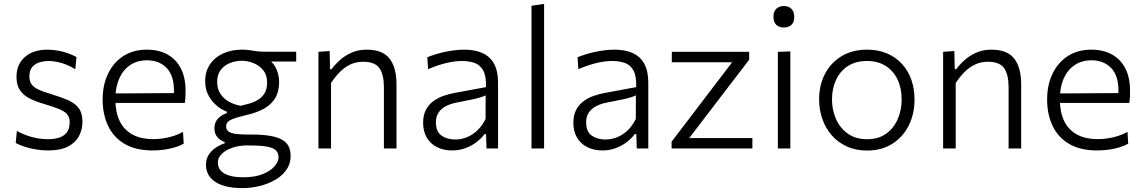

<svg xmlns="http://www.w3.org/2000/svg" viewBox="-20 -761 5860 984"><path d="M227 10Q197 10 166.5 5.2Q136 0.5 108.5 -8.2Q81 -17 60.5 -28L66.5 -90Q89.5 -77 115.5 -67.5Q141.5 -58 169.2 -52.8Q197 -47.5 226 -47.5Q256 -47.5 281.2 -55Q306.5 -62.5 321.8 -81.5Q337 -100.5 337 -136.5Q337 -160 324.2 -175.2Q311.5 -190.5 281.8 -202.5Q252 -214.5 201.5 -229.5Q163.5 -240.5 132.5 -256Q101.5 -271.5 83 -297.8Q64.5 -324 64.5 -367Q64.5 -430.5 107.2 -468.5Q150 -506.5 222.5 -506.5Q251.5 -506.5 279 -501.2Q306.5 -496 330.5 -487.2Q354.5 -478.5 372 -468.5L366 -406Q341.5 -421.5 316.8 -431Q292 -440.5 269.2 -444.5Q246.5 -448.5 228 -448.5Q207 -448.5 184.5 -442.2Q162 -436 146.2 -418.8Q130.5 -401.5 130.5 -368.5Q130.5 -345.5 141.2 -329.8Q152 -314 176.8 -302.2Q201.5 -290.5 244.5 -278Q292.5 -263.5 328.2 -248Q364 -232.5 383.2 -207Q402.5 -181.5 402.5 -137Q402.5 -96 384.2 -62.5Q366 -29 327.5 -9.5Q289 10 227 10Z M762 10Q675 10 618.2 -23.8Q561.5 -57.5 533.8 -116.5Q506 -175.5 506 -251Q506 -325.5 533.8 -383.2Q561.5 -441 612.2 -473.8Q663 -506.5 732.5 -506.5Q793.5 -506.5 838.2 -481.8Q883 -457 907 -410Q931 -363 931 -295.5Q931 -277.5 930.2 -262.8Q929.5 -248 927 -233.5L870 -266.5Q871 -274.5 871.2 -282Q871.5 -289.5 871.5 -296.5Q871.5 -374.5 833.5 -413.2Q795.5 -452 733.5 -452Q682.5 -452 646.2 -427Q610 -402 590.8 -358Q571.5 -314 571.5 -257.5V-249Q571.5 -187 592.8 -142Q614 -97 657.2 -72.5Q700.5 -48 767 -48Q791.5 -48 817.5 -52Q843.5 -56 869 -64Q894.5 -72 918 -85L921.5 -24.5Q902.5 -14 877.5 -6.2Q852.5 1.5 823 5.8Q793.5 10 762 10ZM534.5 -233.5V-282L886 -284L927 -270.5V-233.5Z M1224.5 203Q1169.5 203 1133 192.8Q1096.5 182.5 1075 165.2Q1053.5 148 1044.5 127Q1035.5 106 1035.5 85Q1035.5 51 1052.2 28.2Q1069 5.5 1091.5 -8Q1114 -21.5 1131.5 -26.5V-33Q1122.5 -35.5 1110.2 -43.5Q1098 -51.5 1088.5 -66.2Q1079 -81 1079 -104Q1079 -122.5 1086.2 -137.2Q1093.5 -152 1107.8 -163Q1122 -174 1143 -182V-188.5Q1132 -192 1113.8 -202.8Q1095.5 -213.5 1076.8 -232.5Q1058 -251.5 1044.8 -279.5Q1031.5 -307.5 1031.5 -345.5Q1031.5 -394 1055.5 -430.2Q1079.5 -466.5 1122.2 -486.5Q1165 -506.5 1220.5 -506.5Q1243 -506.5 1260 -503.8Q1277 -501 1295 -498.5Q1313 -496 1339 -496H1498V-445.5Q1448 -445.5 1399.8 -445.5Q1351.5 -445.5 1303 -445.5L1322 -477Q1369 -455.5 1389.8 -419.8Q1410.5 -384 1410.5 -341Q1410.5 -292 1390.8 -259Q1371 -226 1334.8 -205.2Q1298.5 -184.5 1249 -173Q1193 -160 1166 -148.2Q1139 -136.5 1139 -113.5Q1139 -97 1150 -88Q1161 -79 1185.2 -75.2Q1209.5 -71.5 1249 -71.5H1271Q1341.5 -71.5 1385.2 -60.5Q1429 -49.5 1449.2 -25.8Q1469.5 -2 1469.5 37.5Q1469.5 78.5 1447.8 109.5Q1426 140.5 1389.5 161.2Q1353 182 1310 192.5Q1267 203 1224.5 203ZM1228.5 147.5Q1287.5 147.5 1327.2 131Q1367 114.5 1387.2 91Q1407.5 67.5 1407.5 46.5Q1407.5 25 1395.5 11.2Q1383.5 -2.5 1351.5 -9Q1319.5 -15.5 1259 -15.5H1239.5Q1204 -15 1171.2 -4Q1138.5 7 1117.5 26.8Q1096.5 46.5 1096.5 73Q1096.5 87.5 1103 101Q1109.5 114.5 1124.8 125Q1140 135.5 1165.5 141.5Q1191 147.5 1228.5 147.5ZM1214 -219Q1234.5 -223.5 1258 -230.2Q1281.5 -237 1302.2 -249.5Q1323 -262 1336 -283.2Q1349 -304.5 1349 -337.5Q1349 -377.5 1328.2 -402Q1307.5 -426.5 1278 -438Q1248.5 -449.5 1221.5 -449.5Q1187 -449.5 1158 -437.8Q1129 -426 1111 -402.2Q1093 -378.5 1093 -341.5Q1093 -304 1110.8 -278.5Q1128.5 -253 1156.2 -238.2Q1184 -223.5 1214 -219Z M1612 0Q1612 -55.5 1612 -107Q1612 -158.5 1612 -219.5V-269.5Q1612 -324 1612 -381.5Q1612 -439 1612 -495.5L1669.5 -499.5L1671.5 -406.5H1679.5Q1695 -428.5 1720.2 -451.5Q1745.5 -474.5 1780.2 -490.5Q1815 -506.5 1860 -506.5Q1940.5 -506.5 1976.2 -460.8Q2012 -415 2012 -329Q2012 -296.5 2012 -272.5Q2012 -248.5 2012 -219.5Q2012 -161 2012 -108.2Q2012 -55.5 2012 0H1947.5Q1947.5 -55.5 1947.5 -108Q1947.5 -160.5 1947.5 -217V-315Q1947.5 -379 1924.5 -411.8Q1901.5 -444.5 1841 -444.5Q1804 -444.5 1774 -429.8Q1744 -415 1720 -390.2Q1696 -365.5 1676.5 -335.5V-217Q1676.5 -158 1676.5 -106.8Q1676.5 -55.5 1676.5 0Z M2298 10Q2252.5 10 2219 -7.2Q2185.5 -24.5 2167 -56.2Q2148.5 -88 2148.5 -131.5Q2148.5 -171.5 2163 -198.5Q2177.5 -225.5 2201.2 -242.8Q2225 -260 2253 -269.8Q2281 -279.5 2308.5 -284.5L2470.5 -314.5Q2472.5 -371.5 2456.2 -400.2Q2440 -429 2411.5 -438.8Q2383 -448.5 2348.5 -448.5Q2331.5 -448.5 2312 -446.2Q2292.5 -444 2271 -439Q2249.5 -434 2225.2 -426Q2201 -418 2174 -406.5L2170 -467.5Q2188 -475 2210.2 -482Q2232.5 -489 2257.5 -494.5Q2282.5 -500 2308.8 -503.2Q2335 -506.5 2360 -506.5Q2413.5 -506.5 2452.2 -489.2Q2491 -472 2511.8 -434.5Q2532.5 -397 2532.5 -338Q2532.5 -314.5 2532.5 -279Q2532.5 -243.5 2532.5 -211V-143.5Q2532.5 -110.5 2532.5 -75.8Q2532.5 -41 2532.5 0H2473.5L2471 -73.5H2463Q2447.5 -52.5 2422.8 -33.2Q2398 -14 2366.2 -2Q2334.5 10 2298 10ZM2314 -46Q2342.5 -46 2371.5 -57.2Q2400.5 -68.5 2425.8 -92Q2451 -115.5 2468.5 -151.5L2469 -272.5Q2460.5 -268 2446.5 -263.2Q2432.5 -258.5 2404.5 -252.2Q2376.5 -246 2326 -236.5Q2294.5 -231 2269.2 -219Q2244 -207 2229 -186.2Q2214 -165.5 2214 -134Q2214 -86 2242.8 -66Q2271.5 -46 2314 -46Z M2704 0Q2704 -55.5 2704 -107Q2704 -158.5 2704 -219.5V-494Q2704 -557 2704 -616.5Q2704 -676 2704 -731.5L2768.5 -741Q2768.5 -680 2768.5 -619.8Q2768.5 -559.5 2768.5 -494V-219.5Q2768.5 -158.5 2768.5 -107Q2768.5 -55.5 2768.5 0Z M3068 10Q3022.5 10 2989 -7.2Q2955.5 -24.5 2937 -56.2Q2918.5 -88 2918.5 -131.5Q2918.5 -171.5 2933 -198.5Q2947.5 -225.5 2971.2 -242.8Q2995 -260 3023 -269.8Q3051 -279.5 3078.5 -284.5L3240.5 -314.5Q3242.5 -371.5 3226.2 -400.2Q3210 -429 3181.5 -438.8Q3153 -448.5 3118.5 -448.5Q3101.5 -448.5 3082 -446.2Q3062.5 -444 3041 -439Q3019.5 -434 2995.2 -426Q2971 -418 2944 -406.5L2940 -467.5Q2958 -475 2980.2 -482Q3002.5 -489 3027.5 -494.5Q3052.5 -500 3078.8 -503.2Q3105 -506.5 3130 -506.5Q3183.5 -506.5 3222.2 -489.2Q3261 -472 3281.8 -434.5Q3302.5 -397 3302.5 -338Q3302.5 -314.5 3302.5 -279Q3302.5 -243.5 3302.5 -211V-143.5Q3302.5 -110.5 3302.5 -75.8Q3302.5 -41 3302.5 0H3243.5L3241 -73.5H3233Q3217.5 -52.5 3192.8 -33.2Q3168 -14 3136.2 -2Q3104.5 10 3068 10ZM3084 -46Q3112.5 -46 3141.5 -57.2Q3170.5 -68.5 3195.8 -92Q3221 -115.5 3238.5 -151.5L3239 -272.5Q3230.5 -268 3216.5 -263.2Q3202.5 -258.5 3174.5 -252.2Q3146.5 -246 3096 -236.5Q3064.5 -231 3039.2 -219Q3014 -207 2999 -186.2Q2984 -165.5 2984 -134Q2984 -86 3012.8 -66Q3041.5 -46 3084 -46Z M3422 0V-35Q3465.5 -92.5 3507.8 -147.5Q3550 -202.5 3586.5 -251L3752.5 -468.5L3762.5 -442H3649.5Q3621.5 -442 3583.2 -442Q3545 -442 3503 -442Q3461 -442 3423 -442V-495.5H3819.5V-455Q3800 -429 3773.2 -394.2Q3746.5 -359.5 3718.2 -322.8Q3690 -286 3664.5 -252.5L3499 -36L3491 -53.5H3616Q3644.5 -53.5 3682.5 -53.5Q3720.5 -53.5 3761 -53.5Q3801.5 -53.5 3836 -53.5V0Z M3966.5 0Q3966.5 -55.5 3966.5 -107Q3966.5 -158.5 3966.5 -219.5V-269.5Q3966.5 -312.5 3966.5 -350Q3966.5 -387.5 3966.5 -423Q3966.5 -458.5 3966.5 -495.5L4030.5 -497.5Q4030.5 -460.5 4030.5 -424.8Q4030.5 -389 4030.5 -351.2Q4030.5 -313.5 4030.5 -269.5V-219.5Q4030.5 -158.5 4030.5 -107Q4030.5 -55.5 4030.5 0ZM3996.5 -620Q3973.5 -620 3958.8 -633.5Q3944 -647 3944 -675Q3944 -702.5 3958.8 -716.2Q3973.5 -730 3997.5 -730Q4021.5 -730 4036 -715.8Q4050.5 -701.5 4050.5 -675Q4050.5 -647 4036 -633.5Q4021.5 -620 3996.5 -620Z M4424.5 10.5Q4365 10.5 4319.2 -10.8Q4273.5 -32 4242 -68.5Q4210.5 -105 4194.2 -152.2Q4178 -199.5 4178 -251Q4178 -325 4208.2 -382.8Q4238.5 -440.5 4293.8 -473.5Q4349 -506.5 4423.5 -506.5Q4481 -506.5 4526 -487.2Q4571 -468 4602.8 -433.2Q4634.5 -398.5 4650.8 -352Q4667 -305.5 4667 -251Q4667 -177.5 4637.5 -118.2Q4608 -59 4553.2 -24.2Q4498.5 10.5 4424.5 10.5ZM4424 -47.5Q4483.5 -47.5 4522.8 -76.8Q4562 -106 4581.5 -152.2Q4601 -198.5 4601 -251Q4601 -310 4579.5 -354.5Q4558 -399 4518.2 -423.8Q4478.5 -448.5 4424 -448.5Q4365.5 -448.5 4325.2 -422.2Q4285 -396 4264.5 -351Q4244 -306 4244 -251Q4244 -198.5 4264 -152.2Q4284 -106 4324 -76.8Q4364 -47.5 4424 -47.5Z M4813.5 0Q4813.5 -55.5 4813.5 -107Q4813.5 -158.5 4813.5 -219.5V-269.5Q4813.5 -324 4813.5 -381.5Q4813.5 -439 4813.5 -495.5L4871 -499.5L4873 -406.5H4881Q4896.5 -428.5 4921.8 -451.5Q4947 -474.5 4981.8 -490.5Q5016.5 -506.5 5061.5 -506.5Q5142 -506.5 5177.8 -460.8Q5213.5 -415 5213.5 -329Q5213.5 -296.5 5213.5 -272.5Q5213.5 -248.5 5213.5 -219.5Q5213.5 -161 5213.5 -108.2Q5213.5 -55.5 5213.5 0H5149Q5149 -55.5 5149 -108Q5149 -160.5 5149 -217V-315Q5149 -379 5126 -411.8Q5103 -444.5 5042.5 -444.5Q5005.5 -444.5 4975.5 -429.8Q4945.5 -415 4921.5 -390.2Q4897.5 -365.5 4878 -335.5V-217Q4878 -158 4878 -106.8Q4878 -55.5 4878 0Z M5602.5 10Q5515.5 10 5458.8 -23.8Q5402 -57.5 5374.2 -116.5Q5346.5 -175.5 5346.5 -251Q5346.5 -325.5 5374.2 -383.2Q5402 -441 5452.8 -473.8Q5503.5 -506.5 5573 -506.5Q5634 -506.5 5678.8 -481.8Q5723.5 -457 5747.5 -410Q5771.5 -363 5771.5 -295.5Q5771.5 -277.5 5770.8 -262.8Q5770 -248 5767.5 -233.5L5710.5 -266.5Q5711.5 -274.5 5711.8 -282Q5712 -289.5 5712 -296.5Q5712 -374.5 5674 -413.2Q5636 -452 5574 -452Q5523 -452 5486.8 -427Q5450.5 -402 5431.2 -358Q5412 -314 5412 -257.5V-249Q5412 -187 5433.2 -142Q5454.5 -97 5497.8 -72.5Q5541 -48 5607.5 -48Q5632 -48 5658 -52Q5684 -56 5709.5 -64Q5735 -72 5758.5 -85L5762 -24.5Q5743 -14 5718 -6.2Q5693 1.5 5663.5 5.8Q5634 10 5602.5 10ZM5375 -233.5V-282L5726.5 -284L5767.5 -270.5V-233.5Z"/></svg>

Font: Commissioner Thin Light
Style: Regular
Weight: 300
Version: Version 1.000